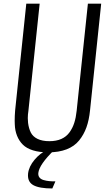

<svg xmlns="http://www.w3.org/2000/svg" viewBox="-20 -830 578 1059"><path d="M268.6 209.5Q197.3 209.5 164.1 191.4Q134.3 174.8 134.3 137.7Q134.3 132.8 134.8 127.4Q139.2 88.4 170.7 51Q202.1 13.7 239.7 -2.4H278.8Q196.3 77.6 191.4 124Q189.9 138.7 197.5 148.7Q205.1 158.7 220.5 163.1Q235.8 167.5 250.7 168.9Q265.6 170.4 285.6 170.4ZM245.6 10.3Q197.3 10.3 161.9 -0.7Q126.5 -11.7 106 -32.2Q85.4 -52.7 74 -81.3Q62.5 -109.9 61.5 -145Q61 -154.3 61 -164.1Q61 -190.9 63.5 -221.2L125 -809.6H198.7L136.7 -218.8Q133.3 -197.8 133.3 -178.2Q133.3 -165 134.8 -152.3Q138.7 -121.6 149.9 -99.1Q161.1 -76.7 187 -64Q212.9 -51.3 252.4 -51.3Q290.5 -51.3 318.4 -63.7Q346.2 -76.2 363.3 -99.9Q380.4 -123.5 389.6 -152.3Q398.9 -181.2 402.8 -218.8L464.8 -809.6H538.1L476.6 -221.2Q471.2 -168 456.8 -127.7Q442.4 -87.4 416.3 -55.2Q390.1 -22.9 347.2 -6.3Q304.2 10.3 245.6 10.3Z"/></svg>

Font: Oswald
Style: Light
Weight: 300
Designer: Vernon Adams
Foundry: Vernon Adams
Version: 3.0; ttfautohint (v0.95.6-bc232) -l 8 -r 50 -G 200 -x 0 -w "